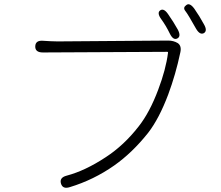

<svg xmlns="http://www.w3.org/2000/svg" viewBox="-20 -865 1040 904"><path d="M309 16Q275 27 267 -1Q259 -29 294 -38Q381 -61 478 -125Q564 -181 633 -270Q685 -336 725 -443Q761 -538 771 -616Q772 -621 767 -621L182 -618Q145 -618 146 -647Q147 -676 183 -673L217 -671Q234 -670 251 -670L772 -674Q797 -674 817 -662Q836 -649 829 -618Q807 -514 772 -420Q729 -306 677 -239Q603 -146 518 -86Q421 -18 309 16ZM815 -684Q796 -674 780 -706Q761 -745 739 -775Q718 -804 734 -816Q751 -828 771 -799Q797 -762 817 -726Q834 -694 815 -684ZM940 -709Q921 -699 903 -730Q865 -798 852.5 -813.5Q840 -829 857 -841Q873 -854 895 -824Q920 -788 940 -751Q958 -720 940 -709Z"/></svg>

Font: Resource Han Rounded KR Light
Style: Regular
Weight: 300
Designer: Cyano Hao (round all glyphs); Ryoko NISHIZUKA 西塚涼子 (kana, bopomofo & ideographs); Paul D. Hunt (Latin, Greek & Cyrillic)
Foundry: Cyano Hao
Version: 0.990